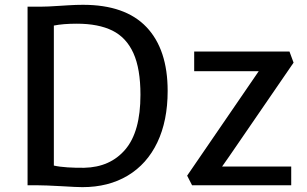

<svg xmlns="http://www.w3.org/2000/svg" viewBox="-20 -771 1277 799"><path d="M149.4 -743.2Q177.2 -743.2 226.1 -746.6Q232.9 -747.1 264.9 -749Q296.9 -751 325.2 -751Q501.5 -751 589.6 -658.2Q677.7 -565.4 677.7 -392.6Q677.7 -268.6 634.8 -178.5Q591.8 -88.4 511.7 -40.3Q431.6 7.8 322.8 7.8Q300.3 7.8 236.8 3.9Q166.5 0 136.2 0H94.7V-743.2ZM564.5 -376.5Q564.5 -484.9 535.2 -549.8Q505.9 -614.7 447.8 -643.6Q389.6 -672.4 299.8 -672.4Q242.2 -672.4 204.1 -664.6V-82Q227.1 -76.7 261.5 -74.5Q295.9 -72.3 330.6 -72.8Q439 -75.2 501.7 -149.2Q564.5 -223.1 564.5 -376.5ZM1056.6 -474.6H788.1V-556.6H1184.6L1201.7 -510.3L933.1 -119.1L904.3 -78.1H1191.9V0H779.3L758.8 -40Z"/></svg>

Font: Merriweather Sans
Style: Regular
Weight: 400
Designer: Eben Sorkin
Foundry: Eben Sorkin
Version: Version 1.006; ttfautohint (v1.4.1) -l 6 -r 50 -G 0 -x 11 -H